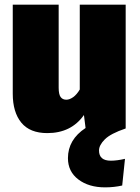

<svg xmlns="http://www.w3.org/2000/svg" viewBox="-20 -554 604 828"><path d="M407 95Q407 139 458 139Q484 139 519 131L507 246Q472 254 433 254Q363 254 318 220Q273 186 273 128Q273 48 349 -2L342 -58Q287 20 184 20Q109 20 72 -25Q35 -70 35 -150V-534H233V-176Q233 -147 241.5 -135.5Q250 -124 266 -124Q280 -124 295.5 -135Q311 -146 324 -168V-534H522V0Q457 22 432 47Q407 72 407 95Z"/></svg>

Font: FiraGO Heavy
Style: Regular
Weight: 900
Designer: bBox Type
Foundry: bBox Type GmbH
Version: Version 1.001